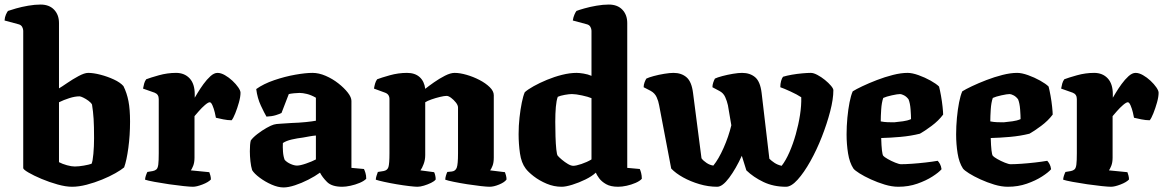

<svg xmlns="http://www.w3.org/2000/svg" viewBox="-23 -820 5109 843"><path d="M293 0Q266 0 230 -10Q194 -20 159.5 -34.5Q125 -49 102 -62.5Q79 -76 79 -82V-685Q79 -693 74.5 -701.5Q70 -710 60 -713L-3 -730Q-2 -745 3 -756Q8 -767 12 -772Q23 -776 47.5 -783Q72 -790 101 -795Q130 -800 155 -800Q193 -800 214.5 -777.5Q236 -755 236 -719V-432Q248 -439 272 -455.5Q296 -472 322 -486Q348 -500 364 -500Q387 -500 418 -492Q449 -484 477 -471Q505 -458 519 -442Q534 -412 541 -376Q548 -340 548 -286Q548 -226 540.5 -170.5Q533 -115 522 -85Q509 -74 483.5 -59.5Q458 -45 425 -31.5Q392 -18 357.5 -9Q323 0 293 0ZM305 -89Q323 -89 345.5 -93Q368 -97 379 -101Q384 -111 387 -144.5Q390 -178 390 -213Q390 -266 388 -298Q386 -330 381 -361Q377 -369 365.5 -377.5Q354 -386 342.5 -391.5Q331 -397 326 -397Q306 -397 281 -389Q256 -381 236 -371V-108Q251 -100 271 -94.5Q291 -89 305 -89Z M824 0Q812 0 783 -3Q754 -6 719.5 -11Q685 -16 655.5 -21.5Q626 -27 614 -31Q614 -38 617 -47.5Q620 -57 624 -65L648 -69Q658 -71 664 -76.5Q670 -82 672 -98Q674 -114 674 -147V-385Q674 -406 656 -413L605 -431Q607 -443 610 -453.5Q613 -464 619 -472Q637 -479 674.5 -489.5Q712 -500 750 -500Q787 -500 809.5 -476Q832 -452 832 -406V-391Q835 -396 845.5 -413.5Q856 -431 870.5 -451Q885 -471 901 -485.5Q917 -500 932 -500Q947 -500 964.5 -490Q982 -480 997.5 -465.5Q1013 -451 1023 -436.5Q1033 -422 1033 -413Q1033 -395 1026 -370Q1019 -345 1010 -322.5Q1001 -300 994 -292Q977 -292 957 -296Q937 -300 925 -303Q924 -310 920 -326.5Q916 -343 910 -357Q904 -371 898 -371Q891 -371 877 -359Q863 -347 850 -332Q837 -317 831 -310V-128Q831 -106 825 -91.5Q819 -77 815 -72L896 -64Q898 -59 900.5 -50Q903 -41 903 -32Q892 -20 866 -10Q840 0 824 0Z M1222 3Q1198 3 1169.5 -9.5Q1141 -22 1117 -40Q1093 -58 1084 -73Q1079 -89 1076.5 -112Q1074 -135 1074 -156Q1074 -187 1078 -203Q1087 -216 1107 -231.5Q1127 -247 1147.5 -258.5Q1168 -270 1179 -273Q1188 -276 1211 -277Q1234 -278 1257 -280Q1290 -281 1319.5 -284Q1349 -287 1364 -290V-391Q1343 -403 1324.5 -407.5Q1306 -412 1292 -412Q1283 -412 1268 -410.5Q1253 -409 1245 -407L1213 -324Q1206 -320 1188.5 -314.5Q1171 -309 1147 -308Q1138 -323 1122.5 -356Q1107 -389 1102 -429Q1134 -452 1181 -468Q1228 -484 1273.5 -492Q1319 -500 1349 -500Q1377 -500 1407 -487Q1437 -474 1462.5 -454Q1488 -434 1504 -413.5Q1520 -393 1520 -377V-83L1575 -78Q1578 -72 1581.5 -61Q1585 -50 1585 -35Q1575 -25 1556 -17Q1537 -9 1516 -4.5Q1495 0 1480 0Q1434 0 1413 -21Q1392 -42 1382 -62Q1360 -46 1330.5 -31Q1301 -16 1272 -6.5Q1243 3 1222 3ZM1281 -93Q1295 -93 1321 -102Q1347 -111 1364 -120V-225Q1351 -224 1337.5 -221.5Q1324 -219 1307 -216Q1282 -213 1258 -207.5Q1234 -202 1219 -192Q1218 -175 1219.5 -154Q1221 -133 1227 -118Q1237 -107 1253 -100Q1269 -93 1281 -93Z M1810 0Q1799 0 1773.5 -3Q1748 -6 1718.5 -11Q1689 -16 1664 -21.5Q1639 -27 1627 -31Q1627 -38 1630 -47.5Q1633 -57 1636 -65L1661 -69Q1678 -72 1682.5 -86.5Q1687 -101 1687 -147V-385Q1687 -406 1668 -413L1619 -431Q1621 -443 1624 -453.5Q1627 -464 1633 -472Q1651 -479 1688.5 -489.5Q1726 -500 1764 -500Q1799 -500 1819.5 -481.5Q1840 -463 1844 -430Q1859 -442 1882.5 -458.5Q1906 -475 1930.5 -487.5Q1955 -500 1973 -500Q1996 -500 2025.5 -491.5Q2055 -483 2082 -469Q2109 -455 2127 -437.5Q2145 -420 2145 -402V-128Q2145 -106 2139.5 -92Q2134 -78 2129 -72L2194 -64Q2196 -59 2198.5 -50Q2201 -41 2201 -32Q2193 -20 2169 -10Q2145 0 2127 0Q2115 0 2088 -3Q2061 -6 2029 -11Q1997 -16 1970 -21.5Q1943 -27 1932 -31Q1932 -39 1935 -49Q1938 -59 1941 -65L1961 -67Q1977 -69 1982.5 -84Q1988 -99 1988 -147V-348Q1988 -358 1978.5 -370Q1969 -382 1957.5 -390.5Q1946 -399 1938 -399Q1928 -399 1909 -394.5Q1890 -390 1871.5 -383.5Q1853 -377 1844 -371V-139Q1844 -118 1837 -99.5Q1830 -81 1823 -72L1883 -64Q1885 -61 1887.5 -51.5Q1890 -42 1890 -32Q1884 -24 1869.5 -17Q1855 -10 1838.5 -5Q1822 0 1810 0Z M2443 0Q2409 0 2377 -13.5Q2345 -27 2320.5 -46Q2296 -65 2285 -80Q2266 -105 2260 -146.5Q2254 -188 2254 -231Q2254 -268 2258 -304Q2262 -340 2268 -369.5Q2274 -399 2281 -415Q2294 -427 2320 -441.5Q2346 -456 2378.5 -469.5Q2411 -483 2445 -491.5Q2479 -500 2509 -500Q2520 -500 2539 -497Q2558 -494 2574 -487V-685Q2574 -693 2569.5 -701.5Q2565 -710 2555 -713L2492 -730Q2494 -744 2499 -755.5Q2504 -767 2508 -772Q2518 -776 2542.5 -783Q2567 -790 2596 -795Q2625 -800 2650 -800Q2688 -800 2709.5 -777.5Q2731 -755 2731 -719V-83L2786 -78Q2789 -72 2792 -60.5Q2795 -49 2795 -35Q2786 -25 2767.5 -17Q2749 -9 2728.5 -4.5Q2708 0 2691 0Q2658 0 2638 -11.5Q2618 -23 2607.5 -37.5Q2597 -52 2593 -62Q2576 -46 2547.5 -32Q2519 -18 2490 -9Q2461 0 2443 0ZM2494 -92Q2506 -92 2530 -100Q2554 -108 2574 -120V-389Q2560 -395 2532.5 -401Q2505 -407 2488 -407Q2476 -407 2456.5 -403.5Q2437 -400 2426 -395Q2420 -379 2417.5 -350.5Q2415 -322 2415 -285Q2415 -254 2416 -221Q2417 -188 2419.5 -164Q2422 -140 2426 -136Q2432 -129 2444.5 -118.5Q2457 -108 2470.5 -100Q2484 -92 2494 -92Z M3126 0Q3087 0 3048 -11.5Q3009 -23 2976.5 -41Q2944 -59 2924 -80L2871 -358Q2868 -376 2860 -393.5Q2852 -411 2834 -421L2803 -437Q2803 -448 2807 -458.5Q2811 -469 2815 -475Q2825 -480 2847 -486Q2869 -492 2893.5 -496Q2918 -500 2934 -500Q2969 -500 2991.5 -480.5Q3014 -461 3020 -411L3057 -125Q3065 -114 3079.5 -104.5Q3094 -95 3109 -93Q3132 -121 3154 -170.5Q3176 -220 3188 -270L3173 -358Q3169 -376 3161 -394Q3153 -412 3135 -421L3105 -437Q3105 -447 3108.5 -457.5Q3112 -468 3116 -475Q3126 -480 3148.5 -486Q3171 -492 3195 -496Q3219 -500 3235 -500Q3270 -500 3292.5 -481Q3315 -462 3321 -412L3355 -123Q3364 -114 3377.5 -105Q3391 -96 3409 -92Q3427 -115 3443 -151.5Q3459 -188 3471 -230.5Q3483 -273 3489.5 -315Q3496 -357 3495 -393Q3477 -405 3447.5 -418.5Q3418 -432 3403 -437Q3403 -452 3406.5 -464.5Q3410 -477 3415 -483Q3431 -488 3454 -492Q3477 -496 3500 -498Q3523 -500 3537 -500Q3549 -500 3566 -491Q3583 -482 3599 -469Q3615 -456 3625.5 -443.5Q3636 -431 3636 -424Q3636 -385 3622 -331Q3608 -277 3585.5 -219.5Q3563 -162 3535 -112Q3507 -62 3479 -31Q3451 0 3428 0Q3373 0 3329 -21Q3285 -42 3254 -72L3234 -136Q3208 -79 3178.5 -39.5Q3149 0 3126 0Z M3921 0Q3893 0 3861.5 -9.5Q3830 -19 3800.5 -32.5Q3771 -46 3750.5 -59Q3730 -72 3724 -80Q3707 -106 3700.5 -146.5Q3694 -187 3694 -230Q3694 -266 3697.5 -303Q3701 -340 3707 -370.5Q3713 -401 3721 -419Q3735 -428 3763.5 -441.5Q3792 -455 3827 -468.5Q3862 -482 3897.5 -491Q3933 -500 3962 -500Q3982 -500 4010 -490Q4038 -480 4063 -466Q4088 -452 4100 -440Q4104 -425 4108.5 -400Q4113 -375 4115.5 -351Q4118 -327 4118 -317Q4098 -290 4067 -267Q4036 -244 4016 -233Q3976 -223 3931 -219Q3886 -215 3846 -214Q3848 -145 3855 -136Q3859 -131 3874.5 -122Q3890 -113 3907.5 -106Q3925 -99 3933 -99Q3952 -99 3981 -101Q4010 -103 4040.5 -106.5Q4071 -110 4094 -114Q4099 -109 4104 -100Q4109 -91 4111 -77Q4099 -63 4071 -45Q4043 -27 4004.5 -13.5Q3966 0 3921 0ZM3903 -283Q3922 -285 3941.5 -287.5Q3961 -290 3977 -297Q3977 -312 3975 -339.5Q3973 -367 3966 -384Q3957 -396 3946 -401.5Q3935 -407 3929 -407Q3918 -407 3893 -401.5Q3868 -396 3855 -390Q3848 -370 3846 -339.5Q3844 -309 3844 -287Q3859 -284 3874 -283.5Q3889 -283 3903 -283Z M4402 0Q4374 0 4342.5 -9.5Q4311 -19 4281.5 -32.5Q4252 -46 4231.5 -59Q4211 -72 4205 -80Q4188 -106 4181.5 -146.5Q4175 -187 4175 -230Q4175 -266 4178.5 -303Q4182 -340 4188 -370.5Q4194 -401 4202 -419Q4216 -428 4244.5 -441.5Q4273 -455 4308 -468.5Q4343 -482 4378.5 -491Q4414 -500 4443 -500Q4463 -500 4491 -490Q4519 -480 4544 -466Q4569 -452 4581 -440Q4585 -425 4589.5 -400Q4594 -375 4596.5 -351Q4599 -327 4599 -317Q4579 -290 4548 -267Q4517 -244 4497 -233Q4457 -223 4412 -219Q4367 -215 4327 -214Q4329 -145 4336 -136Q4340 -131 4355.5 -122Q4371 -113 4388.5 -106Q4406 -99 4414 -99Q4433 -99 4462 -101Q4491 -103 4521.5 -106.5Q4552 -110 4575 -114Q4580 -109 4585 -100Q4590 -91 4592 -77Q4580 -63 4552 -45Q4524 -27 4485.5 -13.5Q4447 0 4402 0ZM4384 -283Q4403 -285 4422.5 -287.5Q4442 -290 4458 -297Q4458 -312 4456 -339.5Q4454 -367 4447 -384Q4438 -396 4427 -401.5Q4416 -407 4410 -407Q4399 -407 4374 -401.5Q4349 -396 4336 -390Q4329 -370 4327 -339.5Q4325 -309 4325 -287Q4340 -284 4355 -283.5Q4370 -283 4384 -283Z M4855 0Q4843 0 4814 -3Q4785 -6 4750.5 -11Q4716 -16 4686.5 -21.5Q4657 -27 4645 -31Q4645 -38 4648 -47.5Q4651 -57 4655 -65L4679 -69Q4689 -71 4695 -76.5Q4701 -82 4703 -98Q4705 -114 4705 -147V-385Q4705 -406 4687 -413L4636 -431Q4638 -443 4641 -453.5Q4644 -464 4650 -472Q4668 -479 4705.5 -489.5Q4743 -500 4781 -500Q4818 -500 4840.5 -476Q4863 -452 4863 -406V-391Q4866 -396 4876.5 -413.5Q4887 -431 4901.5 -451Q4916 -471 4932 -485.5Q4948 -500 4963 -500Q4978 -500 4995.5 -490Q5013 -480 5028.5 -465.5Q5044 -451 5054 -436.5Q5064 -422 5064 -413Q5064 -395 5057 -370Q5050 -345 5041 -322.5Q5032 -300 5025 -292Q5008 -292 4988 -296Q4968 -300 4956 -303Q4955 -310 4951 -326.5Q4947 -343 4941 -357Q4935 -371 4929 -371Q4922 -371 4908 -359Q4894 -347 4881 -332Q4868 -317 4862 -310V-128Q4862 -106 4856 -91.5Q4850 -77 4846 -72L4927 -64Q4929 -59 4931.5 -50Q4934 -41 4934 -32Q4923 -20 4897 -10Q4871 0 4855 0Z"/></svg>

Font: Texturina ExtraBold
Style: Regular
Weight: 800
Designer: Guillermo Torres Carreño
Foundry: Omnibus-Type
Version: Version 1.002; ttfautohint (v1.8.3)